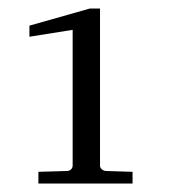

<svg xmlns="http://www.w3.org/2000/svg" viewBox="-20 -812 406 449"><path d="M69.8 -382.8V-410.2L136.2 -412.1Q142.1 -412.1 146 -415.8Q149.9 -419.4 149.9 -424.8V-742.2L48.8 -726.1V-752L189.9 -792H213.9V-424.8Q213.9 -419.4 218.5 -415.8Q223.1 -412.1 229 -412.1L290 -410.2V-382.8Z"/></svg>

Font: BabelStone Ogham Pictish
Style: Regular
Weight: 400
Designer: Andrew West
Foundry: BabelStone
Version: Version 1.02 March 14, 2022